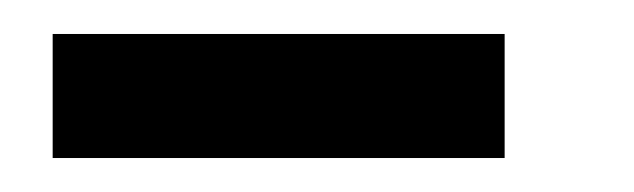

<svg xmlns="http://www.w3.org/2000/svg" viewBox="-20 -272 373 113"><path d="M11 -179V-252H277V-179Z"/></svg>

Font: KaTeX_Main
Style: Regular
Weight: 400
Version: Version 1.1; ttfautohint (v1.3)